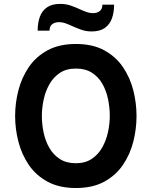

<svg xmlns="http://www.w3.org/2000/svg" viewBox="-20 -933 762 965"><path d="M361.4 12Q277.7 12 219.2 -19.8Q160.7 -51.5 124.8 -104.2Q89 -157 72.5 -221Q56 -285 56 -350Q56 -415 72.5 -479Q89 -543 124.8 -595.8Q160.7 -648.5 219.2 -680.2Q277.7 -712 361.4 -712Q445.6 -712 503.8 -680.2Q562 -648.5 597.9 -595.8Q633.7 -543 650 -479Q666.2 -415 666.2 -350Q666.2 -285 650 -221Q633.7 -157 597.9 -104.2Q562 -51.5 503.8 -19.8Q445.6 12 361.4 12ZM361.4 -112.6Q408.6 -112.6 441.2 -134.5Q473.8 -156.4 493.9 -192Q513.9 -227.6 522.8 -269.2Q531.8 -310.8 531.8 -350Q531.8 -392.2 523.1 -434.3Q514.5 -476.4 494.8 -511.3Q475 -546.2 442.2 -567.3Q409.5 -588.4 361.4 -588.4Q313.2 -588.4 280.4 -566.3Q247.7 -544.3 227.8 -508.7Q207.9 -473.1 199.2 -431.2Q190.4 -389.4 190.4 -350Q190.4 -308.4 199.3 -266.4Q208.2 -224.5 228.2 -189.6Q248.3 -154.6 281.1 -133.6Q313.8 -112.6 361.4 -112.6ZM440.7 -775Q412.4 -775 388.9 -783.4Q365.5 -791.8 345 -801Q327.3 -809.2 310.4 -815.4Q293.5 -821.6 275.7 -821.6Q257.2 -821.6 243.2 -812Q229.3 -802.4 228.7 -779H169.3Q169.3 -818 180.3 -848.5Q191.3 -878.9 216.2 -896.1Q241.1 -913.4 282.7 -913.4Q311.1 -913.4 334.4 -905.3Q357.8 -897.3 378.2 -887.9Q395.7 -879.7 413 -873.4Q430.2 -867 447.7 -867Q466.7 -867 480.4 -876.5Q494.1 -886 494.7 -909.4H553.5Q553.5 -871 542.6 -840.6Q531.8 -810.3 507 -792.6Q482.3 -775 440.7 -775Z"/></svg>

Font: Overpass
Style: Regular
Weight: 400
Designer: Delve Withrington, Dave Bailey, Thomas Jockin
Foundry: Delve Fonts LLC
Version: Version 4.000